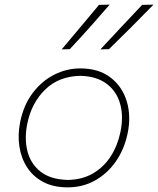

<svg xmlns="http://www.w3.org/2000/svg" viewBox="-20 -799 682 828"><path d="M272 9Q210.5 9 166.5 -14.2Q122.5 -37.5 96.8 -77.5Q71 -117.5 63.5 -168Q56 -218.5 67 -273Q82 -346.5 121.2 -398.2Q160.5 -450 214 -477Q267.5 -504 326 -504Q406 -504 457 -464.5Q508 -425 527 -360.8Q546 -296.5 530 -222Q515.5 -154 479 -102Q442.5 -50 389.5 -20.5Q336.5 9 272 9ZM274 -23Q336.5 -24.5 382.5 -52Q428.5 -79.5 457.8 -125.2Q487 -171 499 -228Q513.5 -296 498.2 -350.8Q483 -405.5 439.5 -438Q396 -470.5 326 -472Q233 -470 174.5 -412.5Q116 -355 98 -267Q84.5 -202.5 98.2 -147.5Q112 -92.5 155.2 -58.5Q198.5 -24.5 274 -23ZM413 -586Q459 -635 503.5 -683Q548 -731 593 -778L642 -779Q548 -682.5 450 -587ZM246 -586Q287.5 -635 327.5 -683Q367.5 -731 407 -778L453 -779Q411 -730.5 368.5 -682.8Q326 -635 281 -587Z"/></svg>

Font: Commissioner Loud Thin
Style: Italic
Weight: 100
Italic angle: -12°
Designer: Kostas Bartsokas
Foundry: Kostas Bartsokas
Version: Version 1.000; ttfautohint (v1.8.3)